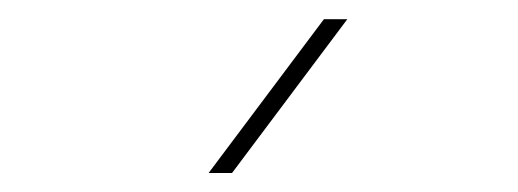

<svg xmlns="http://www.w3.org/2000/svg" viewBox="-20 -770 540 200"><path d="M197.3 -589.8 317.4 -750H341.8L221.7 -589.8Z"/></svg>

Font: Mgen+ 1mn thin
Style: Regular
Weight: 100
Designer: [Source Han Sans]
Ryoko NISHIZUKA  (kana & ideographs); Paul D. Hunt (Latin, Greek & Cyrillic); Wenlong ZHANG  (bopomofo
Version: Version 1.059.20150602